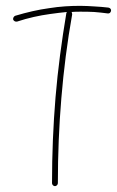

<svg xmlns="http://www.w3.org/2000/svg" viewBox="-20 -615 400 657"><path d="M158 12C158 17 163 22 168 22C173 22 178 17 178 12C178 -87 182 -184 190 -280C198 -376 210 -471 227 -566C227 -569 226 -572 225 -574C235 -575 245 -575 255 -575C271 -575 286 -575 302 -574C317 -573 333 -571 349 -569C354 -568 359 -572 360 -578C361 -583 357 -588 351 -589C335 -591 319 -592 303 -593C287 -594 271 -595 255 -595C221 -595 185 -593 148 -587C111 -582 72 -573 32 -561C27 -559 24 -553 25 -548C27 -543 33 -540 38 -541C77 -554 115 -562 151 -567C171 -570 190 -572 209 -574C208 -572 207 -571 207 -570C191 -474 178 -378 170 -282C162 -185 158 -88 158 12Z"/></svg>

Font: Mistral SingleLine OTF-SVG Regular
Style: Regular
Weight: 300
Designer: François Chastanet, Élisa Garzelli, Anais Alves, Morgane Autin
Foundry: institut supérieur des arts et du design Toulouse / isdaT
Version: Version 1.000;hotconv 1.0.117;makeotfexe 2.5.65602 DEVELOPME